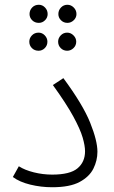

<svg xmlns="http://www.w3.org/2000/svg" viewBox="-20 -781 479 806"><path d="M34 -38 59 -83Q84 -67 122 -57.5Q160 -48 199 -48Q274 -48 305.5 -74.5Q337 -101 337 -146Q337 -169 327 -203.5Q317 -238 288 -291.5Q259 -345 202 -424L246 -453Q328 -342 358.5 -266Q389 -190 389 -144Q389 -107 372 -73Q355 -39 314 -17Q273 5 199 5Q152 5 107 -6Q62 -17 34 -38ZM143 -685Q126 -685 115 -696Q104 -707 104 -722Q104 -738 115 -749.5Q126 -761 143 -761Q158 -761 169 -749.5Q180 -738 180 -722Q180 -707 169 -696Q158 -685 143 -685ZM263 -685Q247 -685 236 -696Q225 -707 225 -722Q225 -738 236 -749.5Q247 -761 263 -761Q278 -761 289.5 -749.5Q301 -738 301 -722Q301 -707 289.5 -696Q278 -685 263 -685ZM142 -568Q125 -568 114 -579Q103 -590 103 -606Q103 -621 114 -632.5Q125 -644 142 -644Q157 -644 168 -632.5Q179 -621 179 -606Q179 -590 168 -579Q157 -568 142 -568ZM262 -568Q246 -568 235 -579Q224 -590 224 -606Q224 -621 235 -632.5Q246 -644 262 -644Q277 -644 288.5 -632.5Q300 -621 300 -606Q300 -590 288.5 -579Q277 -568 262 -568Z"/></svg>

Font: Noto Sans Arabic Light
Style: Regular
Weight: 300
Designer: Monotype Design Team, Nadine Chahine, Nizar Qandah and Khaled Hosny
Foundry: Monotype Imaging Inc.
Version: Version 2.012; ttfautohint (v1.8.4.7-5d5b)